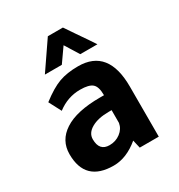

<svg xmlns="http://www.w3.org/2000/svg" viewBox="-160 -763 823 883"><g transform="rotate(-30 251.0 -321.5)"><path d="M434 0H333L323 -43Q257 12 189 12Q38 12 38 -135Q38 -208 101 -249Q165 -291 290 -291H311V-293Q311 -336 293 -352Q275 -368 228 -368Q162 -368 107 -326Q89 -359 73 -391Q130 -435 172.5 -450.5Q215 -466 274 -466Q434 -466 434 -266ZM307 -214H292Q235 -214 200 -194Q165 -174 165 -141Q165 -79 219 -79Q252 -79 277 -98Q302 -117 307 -146ZM223 -655H303Q320 -630 341 -599Q384 -537 402 -509H311L265 -583L213 -509H123Z"/></g></svg>

Font: Tajawal
Style: Bold
Weight: 700
Designer: Boutros Fonts
Foundry: Created by Boutros International 2017
Version: Version 1.700